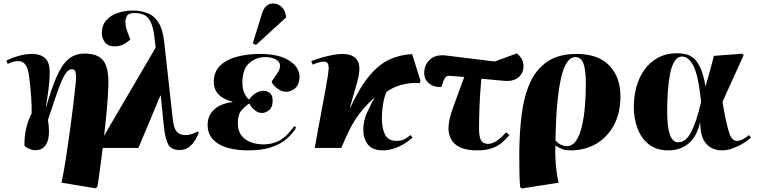

<svg xmlns="http://www.w3.org/2000/svg" viewBox="-20 -842 4310 1093"><path d="M525 230 330 198Q337 167 346 115Q355 63 364 0Q373 -63 382 -127.5Q391 -192 397.5 -249Q404 -306 408.5 -346.5Q413 -387 413 -401Q413 -424 408.5 -436Q404 -448 388 -448Q369 -448 351 -420Q333 -392 310.5 -329Q288 -266 253 -160Q257 -136 258.5 -106Q260 -76 254 -49Q248 -22 230.5 -4.5Q213 13 179 13Q164 13 144 4.5Q124 -4 119 -14Q119 -71 130 -115.5Q141 -160 160 -196Q161 -237 158 -282Q155 -327 148 -388Q142 -449 126.5 -471.5Q111 -494 85 -494Q72 -494 56 -490.5Q40 -487 24 -478L16 -497Q51 -514 88.5 -524.5Q126 -535 163 -535Q208 -535 235.5 -512Q263 -489 263 -430Q263 -385 256 -332Q249 -279 241 -235L243 -234Q274 -341 303.5 -408Q333 -475 370.5 -506Q408 -537 460 -537Q535 -537 566 -499.5Q597 -462 597 -377Q597 -338 593 -280Q589 -222 582 -154.5Q575 -87 567 -18.5Q559 50 550.5 112Q542 174 535 220Z M1003 12Q956 12 938.5 -18Q921 -48 913 -121L895 -298H893L768 0H543L536 -7L866 -571L861 -615Q855 -675 841.5 -708.5Q828 -742 804.5 -755Q781 -768 746 -768Q713 -768 703.5 -752.5Q694 -737 694 -716Q694 -704 697 -689Q700 -674 709 -651L722 -617Q713 -608 689 -593Q665 -578 634 -578Q595 -578 577.5 -601Q560 -624 560 -654Q560 -698 585 -726.5Q610 -755 650.5 -768.5Q691 -782 736 -782Q780 -782 818 -768Q856 -754 881.5 -715Q907 -676 915 -601L963 -169Q969 -110 987 -91.5Q1005 -73 1036 -73Q1069 -73 1106 -94L1112 -87Q1094 -40 1067 -14Q1040 12 1003 12Z M1396 14Q1283 14 1222 -24Q1161 -62 1162 -132Q1162 -183 1198 -217.5Q1234 -252 1303 -261L1304 -263Q1250 -277 1223.5 -305Q1197 -333 1197 -378Q1198 -434 1233.5 -468.5Q1269 -503 1328.5 -519Q1388 -535 1460 -535Q1569 -535 1628.5 -496Q1688 -457 1685 -397Q1682 -358 1659.5 -339Q1637 -320 1610 -320Q1589 -320 1571.5 -330Q1554 -340 1542 -353Q1530 -366 1526 -377Q1552 -414 1563 -431.5Q1574 -449 1574 -468Q1574 -491 1549.5 -504Q1525 -517 1490 -517Q1439 -517 1400 -484Q1361 -451 1360 -375Q1359 -344 1368.5 -318Q1378 -292 1398 -275Q1434 -325 1481 -325Q1499 -325 1516 -312.5Q1533 -300 1532 -267Q1532 -232 1512.5 -215.5Q1493 -199 1471 -199Q1450 -199 1431 -214Q1412 -229 1399 -253Q1376 -238 1355 -214Q1334 -190 1334 -144Q1333 -99 1354 -71.5Q1375 -44 1409 -32Q1443 -20 1479 -20Q1530 -20 1571 -42Q1612 -64 1655 -124L1666 -116Q1646 -81 1612 -51.5Q1578 -22 1525 -4Q1472 14 1396 14ZM1437 -586 1419 -595 1471 -763Q1481 -795 1497 -808.5Q1513 -822 1534 -822Q1563 -822 1583 -803Q1603 -784 1608 -751V-742Z M2162 14Q2098 14 2073 -21Q2048 -56 2048 -103Q2048 -154 2069.5 -201Q2091 -248 2113 -288Q2062 -241 2028.5 -197.5Q1995 -154 1971 -106Q1947 -58 1923 0H1772Q1780 -50 1791 -107.5Q1802 -165 1812.5 -221.5Q1823 -278 1832 -326.5Q1841 -375 1846 -408.5Q1851 -442 1851 -453Q1851 -473 1845 -482Q1839 -491 1824 -491Q1815 -491 1797 -487Q1779 -483 1760 -474L1752 -494Q1805 -514 1852.5 -524.5Q1900 -535 1929 -535Q1976 -535 2001 -513.5Q2026 -492 2026 -451Q2026 -421 2012 -370Q1998 -319 1972 -230L1974 -229Q2028 -346 2083.5 -411.5Q2139 -477 2199 -504Q2259 -531 2326 -534L2374 -382L2368 -368Q2344 -372 2309.5 -367.5Q2275 -363 2240 -350.5Q2205 -338 2179 -317Q2168 -291 2161 -251.5Q2154 -212 2154 -164Q2154 -112 2172 -76Q2190 -40 2236 -40Q2265 -40 2283 -50Q2301 -60 2317 -73L2329 -59Q2310 -41 2282 -24Q2254 -7 2222.5 3.5Q2191 14 2162 14Z M2696 14Q2634 14 2598.5 -3.5Q2563 -21 2548 -49.5Q2533 -78 2533 -110Q2533 -159 2558.5 -228Q2584 -297 2623 -404Q2603 -405 2583.5 -407Q2564 -409 2544 -410Q2524 -412 2515.5 -401.5Q2507 -391 2500 -369L2493 -347Q2470 -345 2447.5 -353Q2425 -361 2410 -379.5Q2395 -398 2395 -427Q2395 -474 2428 -503.5Q2461 -533 2519 -526L2797 -492L2922 -538Q2936 -528 2948 -509.5Q2960 -491 2960 -466Q2960 -427 2934 -404Q2908 -381 2869 -381Q2856 -381 2813.5 -385Q2771 -389 2720 -394Q2713 -311 2710 -245Q2707 -179 2707 -107Q2707 -65 2718 -44Q2729 -23 2759 -23Q2804 -23 2861 -89L2880 -73Q2861 -50 2837.5 -30Q2814 -10 2780 2Q2746 14 2696 14Z M2950 231 2941 223Q2938 189 2937 143.5Q2936 98 2936 29Q2937 -90 2950 -192.5Q2963 -295 2998 -372Q3033 -449 3097 -492Q3161 -535 3262 -535Q3385 -535 3448.5 -469Q3512 -403 3512 -294Q3512 -198 3474.5 -129Q3437 -60 3373 -23Q3309 14 3229 14Q3198 14 3178.5 6Q3159 -2 3143 -13H3142Q3140 15 3141.5 53.5Q3143 92 3148 130.5Q3153 169 3160 198ZM3206 -10Q3239 -10 3260 -41.5Q3281 -73 3293 -125Q3305 -177 3310 -239Q3315 -301 3315 -362Q3315 -446 3301 -481.5Q3287 -517 3256 -517Q3200 -517 3173 -394Q3146 -271 3142 -43Q3158 -24 3175 -17Q3192 -10 3206 -10Z M3786 14Q3717 14 3673.5 -20.5Q3630 -55 3609 -111.5Q3588 -168 3588 -234Q3588 -291 3602.5 -345.5Q3617 -400 3647.5 -443.5Q3678 -487 3725 -513Q3772 -539 3837 -539Q3862 -539 3886 -533Q3910 -527 3931 -508.5Q3952 -490 3968.5 -452.5Q3985 -415 3996 -352H3997Q4008 -391 4016 -419Q4024 -447 4030.5 -472Q4037 -497 4044 -524L4202 -536L4214 -530Q4188 -471 4167.5 -426.5Q4147 -382 4129.5 -343.5Q4112 -305 4093 -262L4100 -221Q4118 -123 4132.5 -81.5Q4147 -40 4175 -40Q4205 -40 4243 -73L4255 -59Q4241 -45 4214 -28Q4187 -11 4154 1.5Q4121 14 4090 14Q4035 14 4001 -23Q3967 -60 3966 -144H3965Q3947 -65 3900 -25.5Q3853 14 3786 14ZM3842 -32Q3884 -32 3914.5 -90Q3945 -148 3971 -261L3967 -298Q3953 -419 3926 -469.5Q3899 -520 3863 -520Q3836 -520 3819 -491.5Q3802 -463 3793.5 -417Q3785 -371 3781.5 -316.5Q3778 -262 3778 -209Q3778 -121 3793 -76.5Q3808 -32 3842 -32Z"/></svg>

Font: Literata 72pt ExtraBold
Style: Italic
Weight: 800
Italic angle: -2°
Designer: Latin by Veronika Burian and Jose Scaglione. Greek by Irene Vlachou. Cyrillic by Vera Evstafieva
Foundry: TypeTogether
Version: Version 3.002